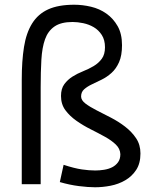

<svg xmlns="http://www.w3.org/2000/svg" viewBox="-20 -779 639 812"><path d="M72 -442Q72 -521 81.5 -580.5Q91 -640 116 -680Q141 -720 184 -739.5Q227 -759 294 -759Q329 -759 365 -750.5Q401 -742 430 -721.5Q459 -701 477.5 -668.5Q496 -636 496 -588Q496 -544 483.5 -516Q471 -488 451.5 -470.5Q432 -453 409.5 -442Q387 -431 368 -422Q349 -413 336 -401.5Q323 -390 323 -371Q323 -355 341.5 -341Q360 -327 388.5 -312.5Q417 -298 449 -281.5Q481 -265 509 -243.5Q537 -222 555.5 -194.5Q574 -167 574 -130Q574 -88 556 -60.5Q538 -33 509.5 -16.5Q481 0 447.5 6.5Q414 13 382 13Q353 13 313.5 8Q274 3 233 -9L249 -82Q295 -67 326 -62.5Q357 -58 383 -58Q401 -58 420 -61Q439 -64 454 -71.5Q469 -79 479 -92.5Q489 -106 489 -127Q488 -150 470 -167.5Q452 -185 424 -200.5Q396 -216 364 -232Q332 -248 303.5 -268Q275 -288 256.5 -313Q238 -338 238 -373Q238 -404 252 -423Q266 -442 286.5 -455Q307 -468 331 -477.5Q355 -487 376 -499.5Q397 -512 410.5 -530.5Q424 -549 424 -579Q424 -610 410.5 -631Q397 -652 376.5 -664Q356 -676 332 -681Q308 -686 287 -686Q238 -686 210.5 -667Q183 -648 170.5 -613Q158 -578 155 -526.5Q152 -475 152 -411V0H72Z"/></svg>

Font: Actor
Style: Regular
Weight: 400
Designer: Thomas Junold
Foundry: Thomas Junold
Version: Version 1.001